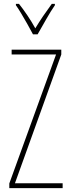

<svg xmlns="http://www.w3.org/2000/svg" viewBox="-20 -970 363 990"><path d="M303 0H28V-24L269 -689H40V-714H296V-689L57 -25H303ZM150 -793Q137 -818 120.5 -847Q104 -876 88.5 -902Q73 -928 62 -943V-950H78Q98 -925 121 -891Q144 -857 162 -824Q182 -857 202 -886.5Q222 -916 247 -950H263V-943Q241 -911 217.5 -869.5Q194 -828 174 -793Z"/></svg>

Font: Noto Sans Thai ExtCond Thin
Style: Regular
Weight: 100
Width: 2
Designer: Monotype Design Team
Foundry: Monotype Imaging Inc.
Version: Version 2.002; ttfautohint (v1.8.4.7-5d5b)